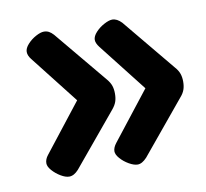

<svg xmlns="http://www.w3.org/2000/svg" viewBox="-52 -463 513 479"><g transform="rotate(-10 204.5 -223.5)"><path d="M36.6 -82.5Q36.6 -92.8 44.4 -102.5L139.6 -224.1L44.4 -345.7Q36.6 -355.5 36.6 -364.7Q36.6 -374 45.7 -384Q54.7 -394 66.9 -400.6Q79.1 -407.2 87.4 -407.2Q94.2 -407.2 99.9 -404.3Q105.5 -401.4 111.3 -395L221.7 -262.2Q229.5 -252.9 232.4 -244.4Q235.4 -235.8 235.4 -224.1Q235.4 -212.4 232.4 -203.9Q229.5 -195.3 221.7 -186L111.3 -53.2Q99.6 -40 87.4 -40Q78.1 -40 66.2 -47.1Q54.2 -54.2 45.4 -64.2Q36.6 -74.2 36.6 -82.5ZM209 -82.5Q209 -91.8 217.3 -102.5L312.5 -224.1L217.3 -345.7Q209 -356.4 209 -364.7Q209 -374 218.3 -384Q227.5 -394 240 -400.6Q252.4 -407.2 260.7 -407.2Q272.5 -407.2 284.2 -395L394 -262.2Q401.9 -253.4 405 -244.6Q408.2 -235.8 408.2 -224.1Q408.2 -212.4 405 -203.6Q401.9 -194.8 394 -186L284.2 -53.2Q272 -40 260.7 -40Q251.5 -40 239 -47.1Q226.6 -54.2 217.8 -64.2Q209 -74.2 209 -82.5Z"/></g></svg>

Font: Jaldi
Style: Bold
Weight: 400
Designer: Pablo Cosgaya and Nicolas Silva
Foundry: Omnibus-Type
Version: Version 1.007